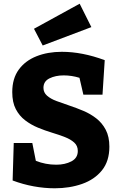

<svg xmlns="http://www.w3.org/2000/svg" viewBox="-20 -1000 642 1034"><path d="M214 -527Q214 -502 233 -485Q252 -468 284 -456Q316 -444 353.5 -431.5Q391 -419 429 -403Q467 -387 498.5 -362.5Q530 -338 549.5 -301Q569 -264 569 -210Q569 -132 529 -82.5Q489 -33 422 -9.5Q355 14 275 14Q219 14 161.5 3.5Q104 -7 48 -28L54 -230H154L173 -134Q225 -113 283 -113Q330 -113 364.5 -131Q399 -149 399 -187Q399 -215 379.5 -232.5Q360 -250 329 -262Q298 -274 260 -285.5Q222 -297 184.5 -312.5Q147 -328 115.5 -352Q84 -376 65 -412.5Q46 -449 46 -504Q46 -577 81 -625Q116 -673 176.5 -697Q237 -721 313 -721Q423 -721 544 -676L532 -490H429L408 -581Q366 -594 323 -594Q279 -594 246.5 -578Q214 -562 214 -527ZM210 -755 163 -845 409 -980 472 -854Z"/></svg>

Font: Bitter ExtraBold
Style: Regular
Weight: 800
Designer: Sol Matas, and Bitter project Authors
Foundry: Sol Matas
Version: Version 2.001